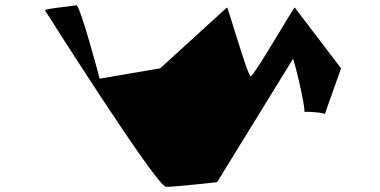

<svg xmlns="http://www.w3.org/2000/svg" viewBox="-20 -722 1469 742"><path d="M154 -682C154 -682 585 0 622 0C659 0 819 -18 819 -18L1112 -494C1115 -500 1162 -305 1156 -290C1168 -291 1238 -287 1235 -280L1298 -458L1119 -693C1118 -699 961 -427 949 -427C937 -427 860 -699 857 -693L599 -458L365 -418C364 -424 289 -704 275 -702C264 -698 152 -689 154 -682ZM1156 -290C1156 -289 1154 -289 1154 -289C1153 -289 1154 -290 1156 -290Z"/></svg>

Font: Ampere
Style: SuExtIta
Weight: 400
Version: Version 1